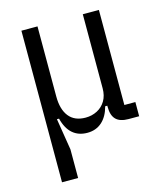

<svg xmlns="http://www.w3.org/2000/svg" viewBox="-108 -596 739 876"><g transform="rotate(-15 261.0 -158.0)"><path d="M152 200H76V-516H152V-185Q152 -124 178.5 -90.5Q205 -57 257 -57Q287 -57 312 -70Q337 -83 351.5 -107.5Q366 -132 366 -166V-516H442V-67H494V0H444Q404 0 385 -19Q366 -38 366 -78V-90L376 -84H356Q344 -38 316 -13Q288 12 247 12Q205 12 177.5 -12Q150 -36 138 -84H128L152 65Z"/></g></svg>

Font: IBM Plex Sans Condensed
Style: Regular
Weight: 400
Width: 3
Designer: Mike Abbink, Paul van der Laan, Pieter van Rosmalen
Foundry: Bold Monday
Version: Version 3.201